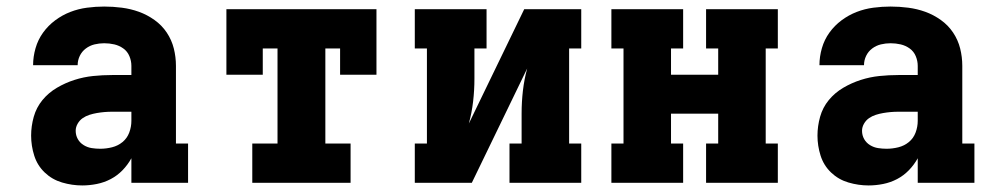

<svg xmlns="http://www.w3.org/2000/svg" viewBox="-20 -558 3040 586"><path d="M231 8Q200 8 169.5 -1Q139 -10 116.5 -31.5Q94 -53 84.5 -83Q75 -113 75 -144Q75 -173 83 -201.5Q91 -230 109.5 -252.5Q128 -275 153.5 -290Q179 -305 207 -314Q235 -323 264 -326Q293 -329 322 -329H381V-357Q381 -372 375 -386.5Q369 -401 356.5 -410Q344 -419 329 -422.5Q314 -426 298 -426Q283 -426 268.5 -422.5Q254 -419 242 -410Q230 -401 223.5 -387.5Q217 -374 217 -359H81Q81 -385 88.5 -411Q96 -437 111.5 -458.5Q127 -480 148.5 -496Q170 -512 194.5 -521.5Q219 -531 245.5 -534.5Q272 -538 298 -538Q325 -538 352 -534.5Q379 -531 404 -522Q429 -513 451.5 -497Q474 -481 489 -458.5Q504 -436 510.5 -410Q517 -384 517 -357V-120H554V0H381V-75Q370 -55 354 -38.5Q338 -22 318 -11.5Q298 -1 275.5 3.5Q253 8 231 8ZM286 -104Q304 -104 322 -108.5Q340 -113 354 -124.5Q368 -136 374.5 -153.5Q381 -171 381 -189V-217H322Q310 -217 298.5 -216Q287 -215 275.5 -213Q264 -211 253 -207.5Q242 -204 232.5 -197.5Q223 -191 217 -180.5Q211 -170 211 -159Q211 -145 217.5 -133.5Q224 -122 235.5 -115Q247 -108 260 -106Q273 -104 286 -104Z M750 0V-120H827V-410H782V-330H671V-530H1129V-330H1018V-410H973V-120H1050V0Z M1246 0V-120H1283V-410H1246V-530H1465V-410H1428V-318Q1428 -283 1424 -248.5Q1420 -214 1411 -181L1580 -530H1754V-410H1717V-120H1754V0H1535V-120H1572V-212Q1572 -247 1576 -281.5Q1580 -316 1589 -349L1420 0Z M1846 0V-120H1883V-410H1846V-530H2065V-410H2028V-330H2172V-410H2135V-530H2354V-410H2317V-120H2354V0H2135V-120H2172V-211H2028V-120H2065V0Z M2631 8Q2600 8 2569.5 -1Q2539 -10 2516.5 -31.5Q2494 -53 2484.5 -83Q2475 -113 2475 -144Q2475 -173 2483 -201.5Q2491 -230 2509.5 -252.5Q2528 -275 2553.5 -290Q2579 -305 2607 -314Q2635 -323 2664 -326Q2693 -329 2722 -329H2781V-357Q2781 -372 2775 -386.5Q2769 -401 2756.5 -410Q2744 -419 2729 -422.5Q2714 -426 2698 -426Q2683 -426 2668.5 -422.5Q2654 -419 2642 -410Q2630 -401 2623.5 -387.5Q2617 -374 2617 -359H2481Q2481 -385 2488.5 -411Q2496 -437 2511.5 -458.5Q2527 -480 2548.5 -496Q2570 -512 2594.5 -521.5Q2619 -531 2645.5 -534.5Q2672 -538 2698 -538Q2725 -538 2752 -534.5Q2779 -531 2804 -522Q2829 -513 2851.5 -497Q2874 -481 2889 -458.5Q2904 -436 2910.5 -410Q2917 -384 2917 -357V-120H2954V0H2781V-75Q2770 -55 2754 -38.5Q2738 -22 2718 -11.5Q2698 -1 2675.5 3.5Q2653 8 2631 8ZM2686 -104Q2704 -104 2722 -108.5Q2740 -113 2754 -124.5Q2768 -136 2774.5 -153.5Q2781 -171 2781 -189V-217H2722Q2710 -217 2698.5 -216Q2687 -215 2675.5 -213Q2664 -211 2653 -207.5Q2642 -204 2632.5 -197.5Q2623 -191 2617 -180.5Q2611 -170 2611 -159Q2611 -145 2617.5 -133.5Q2624 -122 2635.5 -115Q2647 -108 2660 -106Q2673 -104 2686 -104Z"/></svg>

Font: Iosevka Slab Heavy Extended
Style: Regular
Weight: 900
Width: 7
Monospace: yes
Designer: Belleve Invis
Foundry: Belleve Invis
Version: Version 11.1.0; ttfautohint (v1.8.3)